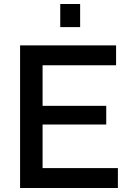

<svg xmlns="http://www.w3.org/2000/svg" viewBox="-20 -936 643 956"><path d="M567 -99V0H80V-710H558V-611H192V-409H509V-316H192V-99ZM280 -801V-916H379V-801Z"/></svg>

Font: Raleway Thin SemiBold
Style: Regular
Weight: 600
Version: Version 4.026